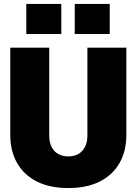

<svg xmlns="http://www.w3.org/2000/svg" viewBox="-20 -939 690 971"><path d="M325 12Q232 12 166.5 -21Q101 -54 66.5 -114.5Q32 -175 32 -257V-698H229V-252Q229 -220 240.5 -196.5Q252 -173 274 -160.5Q296 -148 325 -148Q356 -148 377 -160.5Q398 -173 410 -196.5Q422 -220 422 -252V-698H619V-257Q619 -175 584.5 -114.5Q550 -54 484.5 -21Q419 12 325 12ZM358 -767V-919H535V-767ZM113 -767V-919H290V-767Z"/></svg>

Font: Azeret Mono Thin ExtraBold
Style: Regular
Weight: 800
Version: Version 1.002